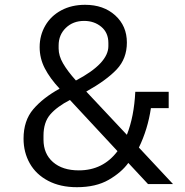

<svg xmlns="http://www.w3.org/2000/svg" viewBox="-20 -766 768 799"><path d="M78 -189Q78 -264 118.5 -311.5Q159 -359 228 -397Q188 -440 166.5 -481.5Q145 -523 145 -570Q145 -619 168.5 -659.5Q192 -700 235 -723Q278 -746 334 -746Q411 -746 459.5 -702Q508 -658 508 -589Q508 -522 465.5 -477Q423 -432 339 -385L508 -205Q538 -281 543 -384H682V-316H608Q595 -228 558 -152L700 0H596L514 -88Q485 -48 432 -17.5Q379 13 300 13Q231 13 180.5 -13.5Q130 -40 104 -86Q78 -132 78 -189ZM431 -574V-587Q431 -630 401.5 -654.5Q372 -679 330 -679Q284 -679 254 -650Q224 -621 224 -577V-564Q224 -534 242.5 -502Q261 -470 296 -431Q431 -502 431 -574ZM469 -137 271 -350Q217 -322 189 -289.5Q161 -257 161 -201V-185Q161 -126 200.5 -91.5Q240 -57 308 -57Q409 -57 469 -137Z"/></svg>

Font: IBM Plex Sans JP
Style: Regular
Weight: 400
Designer: Mike Abbink; Paul van der Laan; Pieter van Rosmalen; Wujin Sim; Yejin Wi; Jinhee Kim; Boomi Park; Yona Kim; Kichan Ma
Foundry: Sandoll Inc.
Version: Version 1.000